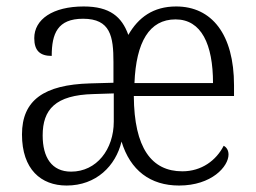

<svg xmlns="http://www.w3.org/2000/svg" viewBox="-20 -564 792 594"><path d="M186 10C278 10 338 -51 356 -126C383 -37 445 10 534 10C635 10 687 -49 687 -86C687 -100 680 -109 672 -113C649 -68 604 -34 544 -34C449 -34 395 -106 394 -267H704V-300C704 -458 635 -544 525 -544C454 -544 408 -510 377 -456C357 -512 320 -544 239 -544C143 -544 86 -504 86 -446C86 -407 104 -391 140 -391C140 -460 158 -506 237 -506C322 -506 331 -451 331 -372V-308L259 -306C116 -302 48 -254 48 -148C48 -40 107 10 186 10ZM639 -307H396C401 -434 442 -504 523 -504C603 -504 639 -427 639 -307ZM200 -33C140 -33 112 -77 112 -145C112 -225 151 -270 269 -273L332 -275V-188C332 -102 279 -33 200 -33Z"/></svg>

Font: Noto Serif Myanmar SemiCondensed Light
Style: Regular
Weight: 300
Width: 4
Designer: Ben Mitchell and the Monotype Design Team
Foundry: Monotype Imaging Inc.
Version: Version 2.106